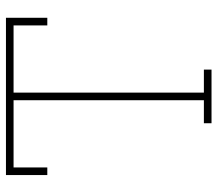

<svg xmlns="http://www.w3.org/2000/svg" viewBox="-64 -688 751 664"><g transform="rotate(-90 312.0 -355.5)"><path d="M403.8 -26.4V0H218.3V-26.4H297.9V-684.6H65.4V-567.9H39.1V-710.9H583V-567.9H556.6V-684.6H324.2V-26.4Z"/></g></svg>

Font: Battambang Thin
Style: Regular
Weight: 100
Designer: Danh Hong
Version: Version 8.002; ttfautohint (v1.8.3)